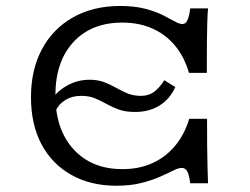

<svg xmlns="http://www.w3.org/2000/svg" viewBox="-20 -602 825 634"><path d="M425.8 -232.3Q394.4 -232.3 372.2 -240.3Q350 -248.4 331.5 -258.9Q312.9 -269.4 293.5 -277.4Q274.2 -285.5 248.4 -285.5Q218.5 -285.5 196.4 -272.2Q174.2 -258.9 162.9 -234.7L141.1 -250.8Q153.2 -288.7 191.9 -313.7Q230.6 -338.7 275.8 -338.7Q303.2 -338.7 324.2 -330.6Q345.2 -322.6 363.3 -312.1Q381.5 -301.6 401.2 -293.5Q421 -285.5 445.2 -285.5Q469.4 -285.5 486.7 -297.2Q504 -308.9 522.6 -337.1L558.9 -314.5Q541.1 -275 506.9 -253.6Q472.6 -232.3 425.8 -232.3ZM364.5 11.3Q279 11.3 215.3 -24.6Q151.6 -60.5 116.9 -125.8Q82.3 -191.1 82.3 -280.6Q82.3 -371.8 118.5 -439.5Q154.8 -507.3 221.4 -544.8Q287.9 -582.3 376.6 -582.3Q423.4 -582.3 458.1 -573.4Q492.7 -564.5 516.9 -552.4Q541.1 -540.3 556.9 -531.5Q572.6 -522.6 582.3 -522.6Q592.7 -522.6 598.8 -535.1Q604.8 -547.6 608.1 -574.2H666.9Q665.3 -554.8 664.5 -530.2Q663.7 -505.6 663.3 -466.1Q662.9 -426.6 662.9 -361.3H604Q588.7 -414.5 557.7 -451.6Q526.6 -488.7 482.7 -508.1Q438.7 -527.4 383.9 -527.4Q281.5 -527.4 222.2 -462.9Q162.9 -398.4 162.9 -287.1Q162.9 -175 222.6 -109.3Q282.3 -43.5 384.7 -43.5Q438.7 -43.5 482.3 -62.9Q525.8 -82.3 557.3 -119.4Q588.7 -156.5 604.8 -209.7H663.7Q663.7 -154 664.1 -115.3Q664.5 -76.6 665.3 -48.4Q666.1 -20.2 666.9 3.2H608.1Q604.8 -24.2 598.4 -35.9Q591.9 -47.6 580.6 -47.6Q569.4 -47.6 551.6 -38.7Q533.9 -29.8 507.7 -18.1Q481.5 -6.5 446 2.4Q410.5 11.3 364.5 11.3Z"/></svg>

Font: Playfair 5pt SemiExpanded Light
Style: Regular
Weight: 300
Width: 6
Designer: Claus Eggers Sørensen
Foundry: Claus Eggers Sørensen
Version: Version 2.203